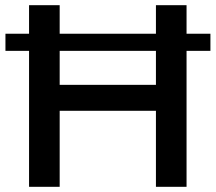

<svg xmlns="http://www.w3.org/2000/svg" viewBox="-20 -720 831 740"><path d="M1 -590H791V-524H1ZM92 -700H210V-393H581V-700H699V0H581V-293H210V0H92Z"/></svg>

Font: Alexandria
Style: Regular
Weight: 400
Designer: Mohamed Gaber
Foundry: Kief Type Foundry
Version: Version 5.100